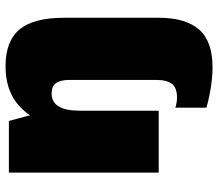

<svg xmlns="http://www.w3.org/2000/svg" viewBox="-67 -525 786 692"><g transform="rotate(-90 326.0 -179.0)"><path d="M430 194Q396 194 357.5 188Q319 182 284 172V60Q293 63 302.5 64.5Q312 66 320 66Q355 66 369.5 48Q384 30 384 -10V-41H608V0Q608 97 565.5 145.5Q523 194 430 194ZM384 -320Q384 -354 372.5 -370Q361 -386 335 -386Q304 -386 288.5 -360.5Q273 -335 273 -285L206 -210V-250Q206 -398 264.5 -475Q323 -552 433 -552Q524 -552 566 -501.5Q608 -451 608 -341V0H384ZM50 -540H236L273 -403V0H50Z"/></g></svg>

Font: Pathway Extreme Condensed Black
Style: Regular
Weight: 900
Width: 3
Version: Version 1.001;gftools[0.9.26]